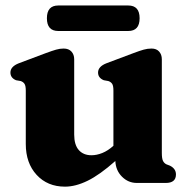

<svg xmlns="http://www.w3.org/2000/svg" viewBox="-20 -667 693 700"><path d="M74 -142V-337Q74 -354.5 69.2 -361.5Q64.5 -368.5 55.5 -371.5L38.5 -374.5Q18 -383 18 -402.5Q18 -424.5 49 -436.5L147.5 -473.5Q170.5 -482 184.5 -486Q198.5 -490 212 -490Q230.5 -490 240.5 -479Q250.5 -468 250.5 -451V-176.5Q250.5 -139 267.2 -120Q284 -101 313.5 -101Q332.5 -101 353 -109.2Q373.5 -117.5 393.5 -135.5V-337Q393.5 -354.5 388.8 -361.5Q384 -368.5 375 -371.5L358.5 -374.5Q337.5 -383 337.5 -402.5Q337.5 -424.5 368.5 -436.5L467 -473.5Q489.5 -482 503.8 -486Q518 -490 532.5 -490Q550.5 -490 560.2 -479Q570 -468 570 -451V-109.5Q570 -89 574.2 -80.5Q578.5 -72 586.5 -68L599.5 -63Q621.5 -52 621.5 -31Q621.5 0 584.5 0H479Q447.5 0 424.8 -22.8Q402 -45.5 400.5 -80Q343.5 -29.5 299.5 -8Q255.5 13.5 217 13.5Q153 13.5 113.5 -29.5Q74 -72.5 74 -142ZM151 -600.5Q151 -647 192.5 -647H447.5Q489 -647 489 -600.5Q489 -554 447.5 -554H192.5Q151 -554 151 -600.5Z"/></svg>

Font: Fraunces 9pt S050
Style: Bold
Weight: 700
Version: Version 1.000; ttfautohint (v1.8.3)